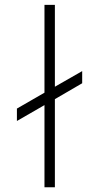

<svg xmlns="http://www.w3.org/2000/svg" viewBox="-20 -786 416 806"><path d="M325 -487.5 210.4 -421.9V-765.6H166.7V-396.9L51 -330.2V-278.1L166.7 -344.8V0H210.4V-369.8L325 -436.5Z"/></svg>

Font: Manrope Thin
Style: Regular
Weight: 100
Width: 4
Designer: Michael Sharanda
Foundry: Michael Sharanda
Version: Version 2.000;PS 002.000;hotconv 1.0.88;makeotf.lib2.5.64775